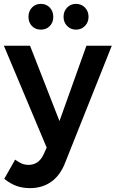

<svg xmlns="http://www.w3.org/2000/svg" viewBox="-27 -771 597 991"><path d="M128 200Q89 200 57.5 188.5Q26 177 -5 152L51 53Q70 67 86 73.5Q102 80 120 80Q173 80 198 26L214 -9L-7 -535H128L280 -146L419 -535H550L310 67Q285 133 238.5 166.5Q192 200 128 200ZM248 -684Q248 -655 230 -636.5Q212 -618 184 -618Q156 -618 138 -636.5Q120 -655 120 -684Q120 -713 138 -732Q156 -751 184 -751Q212 -751 230 -732Q248 -713 248 -684ZM430 -684Q430 -656 411.5 -637Q393 -618 365 -618Q338 -618 319.5 -637Q301 -656 301 -684Q301 -713 319.5 -732Q338 -751 365 -751Q393 -751 411.5 -732Q430 -713 430 -684Z"/></svg>

Font: Montserrat arm2 Medium
Style: Regular
Weight: 500
Designer: Julieta Ulanovsky
Foundry: Julieta Ulanovsky
Version: Version 6.000